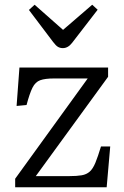

<svg xmlns="http://www.w3.org/2000/svg" viewBox="-20 -790 524 810"><path d="M44 0V-36L350 -459H208Q170 -459 149.5 -451.5Q129 -444 117 -420Q105 -396 92 -347L50 -343L62 -505H436V-466L131 -47H272Q304 -47 324.5 -50.5Q345 -54 358.5 -66Q372 -78 382.5 -103.5Q393 -129 406 -172H445L430 0ZM245 -587Q234 -587 225 -592Q216 -597 204 -613L102 -748L126 -770L246 -664L369 -770L392 -749L284 -609Q267 -587 245 -587Z"/></svg>

Font: Literata 12pt Light
Style: Regular
Weight: 300
Designer: Latin by Veronika Burian and Jose Scaglione. Greek by Irene Vlachou. Cyrillic by Vera Evstafieva.
Foundry: TypeTogether
Version: Version 3.002